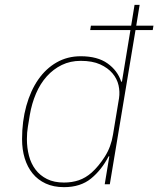

<svg xmlns="http://www.w3.org/2000/svg" viewBox="-20 -760 653 792"><path d="M431 -115H428Q399 -59 355.5 -23.5Q312 12 244 12Q201 12 168.5 -3Q136 -18 114.5 -44.5Q93 -71 82 -107Q71 -143 71 -186Q71 -260 88.5 -323Q106 -386 137.5 -431.5Q169 -477 213.5 -502.5Q258 -528 313 -528Q382 -528 423.5 -498.5Q465 -469 480 -423H483L518 -636H352L355 -654H521L535 -740H556L542 -654H613L610 -636H539L433 0H412ZM244 -7Q277 -7 305 -16.5Q333 -26 358 -48Q387 -74 412.5 -114Q438 -154 446 -204L471 -355Q475 -381 469 -408Q463 -435 444 -457.5Q425 -480 393 -494.5Q361 -509 313 -509Q270 -509 235 -492Q200 -475 173 -445Q146 -415 128.5 -374Q111 -333 103 -286L95 -237Q91 -214 91 -186Q91 -150 99.5 -117.5Q108 -85 126.5 -60.5Q145 -36 174 -21.5Q203 -7 244 -7Z"/></svg>

Font: IBM Plex Mono Thin
Style: Italic
Weight: 100
Italic angle: -9°
Monospace: yes
Designer: Mike Abbink, Paul van der Laan, Pieter van Rosmalen
Foundry: Bold Monday
Version: Version 2.3